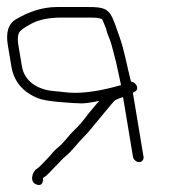

<svg xmlns="http://www.w3.org/2000/svg" viewBox="-32 -487 499 546"><path d="M376.2 -41 345.9 -223 350.4 -226C365.1 -231.2 357.2 -253.4 340.5 -255C329.1 -298 321.6 -345.8 307 -384.5C299.9 -403.2 297 -416.2 287.6 -436.6C275 -464.1 257.7 -467 219 -467H129.5C91.3 -467 52.5 -455.3 13.1 -432C-8.2 -419.6 -15.8 -395.2 -9.8 -359L0.4 -298C7.4 -255.6 32.5 -225.5 75.6 -207.8C87.2 -203.1 108 -199.4 137.9 -196.8C167.9 -194.3 188.4 -193 199.4 -193C210.4 -193 227.1 -195.3 249.7 -200C248.7 -198 247.9 -197 247.2 -197L217.2 -161C205.8 -144.9 193.1 -130.2 179.2 -116.8C158.7 -97.1 151 -81.8 131 -66C120 -57.3 114.7 -48.2 105.5 -39C97.2 -30.7 83.4 -14 72.8 -7C61.2 -1.2 48.7 32.3 74.4 38.5C85.4 41.1 90.7 35 90.3 20L90.2 19C104.7 11.1 118.2 -7.4 128.7 -17C138.2 -25.8 143.6 -34.2 154.4 -42.5C169.9 -54.4 190.3 -81.9 205.7 -97.3C222.4 -113.9 230.4 -125.2 242.7 -140L283.9 -189.5C288.1 -194.5 291.9 -198.7 295.4 -202C301.5 -205.3 309 -208.3 317.9 -211L346.2 -41C347.5 -33.1 355.7 -26 363.7 -26C371.6 -26 377.5 -33.1 376.2 -41ZM181.9 -223C158.9 -223 141.7 -226.5 121 -228C75.5 -231.7 37.4 -255.7 30.4 -298L20.2 -359C17.8 -373.6 18.2 -384.8 21.4 -392.4C24.7 -400 37.1 -409.3 58.7 -420.4C80.3 -431.5 108.2 -437 142.2 -437H224C245.5 -437 257.2 -435 259.2 -431L266.7 -413C269.5 -406.3 271.3 -400.7 272.1 -396C273.5 -391.3 275.6 -385.8 278.3 -379.5C285.6 -362.5 287.8 -347.5 294 -326.1C299.9 -305.5 307.3 -265.6 312.2 -245C260.9 -230.3 217.4 -223 181.9 -223Z"/></svg>

Font: MewTooHand
Style: Lta
Weight: 400
Designer: Mew Too, Robert Jablonski
Version: Version 0.77